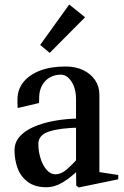

<svg xmlns="http://www.w3.org/2000/svg" viewBox="-20 -809 546 846"><path d="M184 16Q134 16 102.5 -7.5Q71 -31 57.5 -68Q44 -105 44 -147Q44 -181 66 -206.5Q88 -232 127.5 -249.5Q167 -267 219 -276.5Q271 -286 329 -287L315 -273V-371Q315 -419 295 -449.5Q275 -480 248 -480Q221 -480 200 -468Q179 -456 167 -435.5Q155 -415 153 -389Q153 -379 152.5 -371Q152 -363 152 -355L58 -333Q57 -341 57 -351Q57 -361 57 -371Q57 -414 82.5 -446.5Q108 -479 155.5 -497.5Q203 -516 269 -516Q313 -516 346.5 -500Q380 -484 399 -456Q418 -428 418 -391V-36L403 -53L501 -38V-19L327 17L316 9L315 -66L324 -59Q292 -27 256.5 -5.5Q221 16 184 16ZM224 -41Q249 -41 273 -61.5Q297 -82 324 -112L315 -88V-263L333 -247Q243 -245 196 -229.5Q149 -214 149 -175Q149 -141 159 -110Q169 -79 186 -60Q203 -41 224 -41ZM199 -576 157 -611 285 -789 355 -733Z"/></svg>

Font: Wittgenstein Medium
Style: Regular
Weight: 500
Designer: Jörg Drees
Foundry: Jörg Drees
Version: Version 1.500